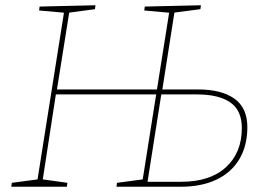

<svg xmlns="http://www.w3.org/2000/svg" viewBox="-20 -712 1024 732"><path d="M23 0 25 -15 131 -29 122 -21 225 -671 231 -663 129 -672 131 -687 344 -692 342 -677 237 -663 245 -671 196 -364 190 -371H584L577 -362L626 -671L631 -663L530 -672L532 -687L746 -692L744 -677L637 -663L646 -671L598 -365L592 -371H735Q824 -371 873.5 -336Q923 -301 923 -227Q923 -157 893 -106Q863 -55 806 -27.5Q749 0 668 0H424L426 -15L531 -29L523 -21L576 -356L581 -352H187L194 -359L142 -21L137 -29L237 -15L235 0ZM542 -16 536 -19H671Q781 -19 841.5 -74.5Q902 -130 902 -224Q902 -291 858 -321.5Q814 -352 731 -352H588L596 -359Z"/></svg>

Font: Bitter Thin
Style: Italic
Weight: 100
Italic angle: -9°
Designer: Sol Matas, and Bitter project Authors
Foundry: Sol Matas
Version: Version 2.002